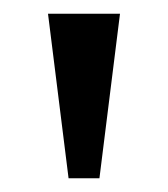

<svg xmlns="http://www.w3.org/2000/svg" viewBox="-20 -734 245 280"><path d="M80 -474 50 -714H155L125 -474Z"/></svg>

Font: Noto Serif Myanmar ExtraCondensed Medium
Style: Regular
Weight: 500
Width: 2
Designer: Ben Mitchell and the Monotype Design Team
Foundry: Monotype Imaging Inc.
Version: Version 2.106; ttfautohint (v1.8.4.7-5d5b)